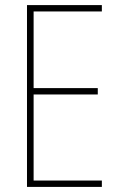

<svg xmlns="http://www.w3.org/2000/svg" viewBox="-20 -734 472 754"><path d="M380 0H86V-714H380V-689H112V-388H364V-363H112V-25H380Z"/></svg>

Font: Noto Sans Gurmukhi UI Condensed Thin
Style: Regular
Weight: 100
Width: 3
Designer: Jelle Bosma - Monotype Design Team
Foundry: Monotype Imaging Inc.
Version: Version 2.004; ttfautohint (v1.8.4.7-5d5b)